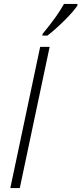

<svg xmlns="http://www.w3.org/2000/svg" viewBox="-20 -951 412 971"><path d="M32.2 0 183.1 -713.9H231L80.1 0ZM194.8 -771V-778.8Q270 -869.6 303.7 -931.2H371.6V-922.9Q351.1 -892.1 305.2 -846.7Q259.3 -801.3 219.7 -771Z"/></svg>

Font: TypoPRO Open Sans Condensed
Style: Italic
Weight: 300
Width: 3
Italic angle: -12°
Foundry: Ascender Corporation
Version: Version 1.10